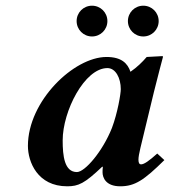

<svg xmlns="http://www.w3.org/2000/svg" viewBox="-20 -644 597 674"><path d="M429 -570C429 -540 453 -516 483 -516C513 -516 537 -540 537 -570C537 -600 513 -624 483 -624C453 -624 429 -600 429 -570ZM249 -570C249 -540 273 -516 303 -516C333 -516 357 -540 357 -570C357 -600 333 -624 303 -624C273 -624 249 -600 249 -570ZM340 -39C340 -21 351 10 402 10C454 10 486 -12 557 -82L532 -105C503.5 -79.5 486 -67 475 -67C470 -67 466 -71 466 -83C466 -92 468.4 -105.9 473 -125L520.3 -321C529.7 -359.9 552 -443.8 552 -443.8C552 -445.8 551.8 -447 550 -447L495 -444C479.2 -425.6 461.1 -408 438 -392C428 -422 406 -444 354 -444C239 -444 78 -289 78 -132C78 -76 111.5 10 216 10C255.5 10 277 0 339 -59L341 -58C340 -52.3 340 -43 340 -39ZM373 -195C340 -112 278 -40 250 -40C206 -40 200 -97 200 -151C200 -254 277 -405 357 -405C386 -405 404 -370 404 -331C404 -315 393 -248 373 -195Z"/></svg>

Font: Linux Libertine O
Style: Bold Italic
Weight: 700
Italic angle: -11.5°
Designer: Philipp H. Poll
Foundry: Philipp H. Poll
Version: Version 4.1.0